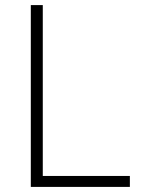

<svg xmlns="http://www.w3.org/2000/svg" viewBox="-20 -734 552 754"><path d="M101 0V-714H148V-43H490V0Z"/></svg>

Font: Noto Sans Thaana ExtraLight
Style: Regular
Weight: 200
Designer: David Williams
Foundry: Google Inc.
Version: Version 3.001; ttfautohint (v1.8.4.7-5d5b)